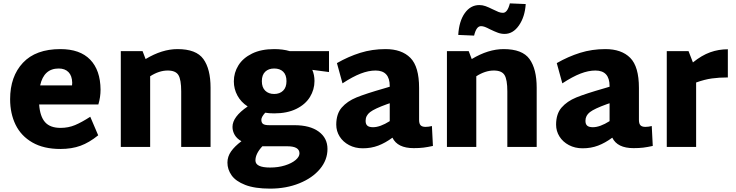

<svg xmlns="http://www.w3.org/2000/svg" viewBox="-20 -871 4364 1138"><path d="M339 -113Q385 -113 424.5 -129.5Q464 -146 515 -179L562 -69Q509 -26 457 -7Q405 12 338 12Q239 12 172 -26.5Q105 -65 72.5 -131.5Q40 -198 40 -283Q40 -418 116 -499Q192 -580 338 -580Q454 -580 514.5 -517.5Q575 -455 576 -340Q576 -295 563 -252H212Q217 -181 247 -147Q277 -113 339 -113ZM407 -365Q408 -371 408 -381Q407 -422 386 -443.5Q365 -465 328 -465Q240 -465 218 -365Z M1228 -351V0H1054V-329Q1054 -399 1037.5 -426Q1021 -453 974 -453Q923 -453 870 -419V0H696V-568H825L843 -521Q941 -580 1032 -580Q1143 -580 1185.5 -521Q1228 -462 1228 -351Z M1930 -444 1831 -457Q1844 -427 1844 -391Q1844 -340 1817 -296Q1790 -252 1736 -225.5Q1682 -199 1605 -199Q1575 -199 1552 -203Q1529 -178 1529 -161Q1529 -144 1539 -136.5Q1549 -129 1576 -129H1725Q1817 -129 1869 -91Q1921 -53 1921 12Q1921 77 1876.5 130.5Q1832 184 1754 215.5Q1676 247 1581 247Q1490 247 1433.5 225Q1377 203 1352.5 168Q1328 133 1328 93Q1328 57 1349.5 26.5Q1371 -4 1411 -34Q1384 -49 1371 -71.5Q1358 -94 1358 -119Q1358 -179 1448 -240Q1408 -266 1387 -305Q1366 -344 1366 -389Q1366 -440 1393 -483.5Q1420 -527 1474 -553.5Q1528 -580 1605 -580Q1657 -580 1697 -568H1930ZM1678 -390Q1678 -427 1658.5 -446Q1639 -465 1605 -465Q1572 -465 1552 -446Q1532 -427 1532 -390Q1532 -353 1552 -333.5Q1572 -314 1605 -314Q1638 -314 1658 -333.5Q1678 -353 1678 -390ZM1683 -4H1546H1535Q1494 40 1494 80Q1494 122 1581 122Q1629 122 1669 109.5Q1709 97 1732 77.5Q1755 58 1755 38Q1755 -4 1683 -4Z M2546 -6Q2514 1 2489.5 4Q2465 7 2432 7Q2336 7 2306 -55Q2264 -24 2222 -8Q2180 8 2130 8Q2085 8 2049 -11Q2013 -30 1993 -62Q1973 -94 1973 -132Q1973 -196 2005.5 -233.5Q2038 -271 2093 -293.5Q2148 -316 2260 -348L2290 -357V-361Q2290 -453 2206 -453Q2165 -453 2118 -435Q2071 -417 2010 -377L1977 -497Q2045 -536 2115.5 -558Q2186 -580 2265 -580Q2361 -580 2412.5 -528Q2464 -476 2464 -350V-160Q2464 -138 2473 -128.5Q2482 -119 2502 -119Q2521 -119 2540 -124ZM2191 -117Q2233 -117 2290 -153V-259L2275 -254Q2200 -227 2173.5 -206.5Q2147 -186 2147 -155Q2147 -135 2157.5 -126Q2168 -117 2191 -117Z M2629 0ZM3161 -351V0H2987V-329Q2987 -399 2970.5 -426Q2954 -453 2907 -453Q2856 -453 2803 -419V0H2629V-568H2758L2776 -521Q2874 -580 2965 -580Q3076 -580 3118.5 -521Q3161 -462 3161 -351ZM2696 -664Q2701 -746 2735 -793.5Q2769 -841 2821 -841Q2840 -841 2858 -834.5Q2876 -828 2900 -816Q2922 -805 2935 -800Q2948 -795 2961 -795Q2988 -795 3002 -851L3096 -847Q3091 -771 3056 -720.5Q3021 -670 2971 -670Q2950 -670 2931 -677Q2912 -684 2885 -697Q2866 -707 2854 -711.5Q2842 -716 2831 -716Q2817 -716 2807 -702.5Q2797 -689 2790 -660Z M3849 -6Q3817 1 3792.5 4Q3768 7 3735 7Q3639 7 3609 -55Q3567 -24 3525 -8Q3483 8 3433 8Q3388 8 3352 -11Q3316 -30 3296 -62Q3276 -94 3276 -132Q3276 -196 3308.5 -233.5Q3341 -271 3396 -293.5Q3451 -316 3563 -348L3593 -357V-361Q3593 -453 3509 -453Q3468 -453 3421 -435Q3374 -417 3313 -377L3280 -497Q3348 -536 3418.5 -558Q3489 -580 3568 -580Q3664 -580 3715.5 -528Q3767 -476 3767 -350V-160Q3767 -138 3776 -128.5Q3785 -119 3805 -119Q3824 -119 3843 -124ZM3494 -117Q3536 -117 3593 -153V-259L3578 -254Q3503 -227 3476.5 -206.5Q3450 -186 3450 -155Q3450 -135 3460.5 -126Q3471 -117 3494 -117Z M4294 -412Q4242 -412 4199 -406Q4156 -400 4106 -382V0H3932V-568H4061L4087 -501Q4139 -543 4189 -561Q4239 -579 4294 -579Z"/></svg>

Font: Martel Sans Black
Style: Regular
Weight: 900
Designer: Dan Reynolds and Mathieu Réguer
Foundry: Dan Reynolds and Mathieu Réguer
Version: Version 1.002; ttfautohint (v1.1) -l 5 -r 5 -G 72 -x 0 -D la